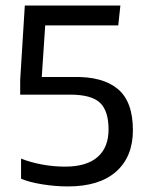

<svg xmlns="http://www.w3.org/2000/svg" viewBox="-20 -664 553 694"><path d="M460.4 -193.5Q460.4 -296.8 405.8 -342.3Q351.1 -387.9 246.4 -385.7H131L143.4 -572.3H407.5L415.1 -643.9H69.7L53 -375.7V-321.9H233.2Q311.1 -321.9 341.7 -292.3Q372.4 -262.7 372.4 -196.2Q372.4 -130.9 332.5 -96.3Q292.6 -61.7 215.2 -61.7Q173.2 -61.7 131.8 -69.4Q90.4 -77.1 56.1 -90.7V-18Q85.6 -5.3 133.2 2.3Q180.7 9.9 225.3 9.9Q339.2 9.9 399.8 -43.8Q460.4 -97.6 460.4 -193.5Z"/></svg>

Font: Arad-VF Thin Dots1
Style: Regular
Weight: 100
Designer: Mohammad Darvishi
Version: Version 1.000;August 30, 2024;FontCreator 15.0.0.2992 64-bit